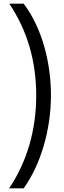

<svg xmlns="http://www.w3.org/2000/svg" viewBox="-20 -819 354 1055"><path d="M260 -296C260 -470 213 -663 110 -799H31C128 -654 179 -487 179 -295C179 -104 128 71 30 216H110C204 85 260 -106 260 -296Z"/></svg>

Font: Noto Sans Sinhala UI
Style: Regular
Weight: 400
Designer: Jelle Bosma - Monotype Design Team
Foundry: Monotype Imaging Inc.
Version: Version 2.006